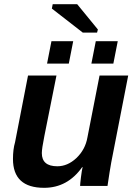

<svg xmlns="http://www.w3.org/2000/svg" viewBox="-20 -889 651 918"><path d="M114 -528H250L192 -238Q180 -178 180 -157Q180 -94 254 -94Q303 -94 345 -133Q388 -174 398 -232L456 -528H593L512 -113Q505 -75 494 0H363Q363 -8 367 -41Q371 -74 375 -90H373Q303 9 191 9Q42 9 42 -129Q42 -175 52 -209ZM522 -585H417L438 -692H543ZM309 -585H205L226 -692H330ZM444 -733H376L228 -848L232 -869H349L448 -748Z"/></svg>

Font: Libra Sans
Style: Bold Italic
Weight: 700
Italic angle: -12°
Foundry: Context Ltd
Version: Version 1.002